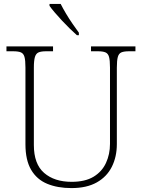

<svg xmlns="http://www.w3.org/2000/svg" viewBox="-20 -951 727 981"><path d="M345 10Q274 10 221 -12Q168 -34 139 -83.5Q110 -133 110 -214V-606Q110 -643 105 -660.5Q100 -678 86.5 -683.5Q73 -689 48 -689H13V-714H251V-689H215Q191 -689 177.5 -683.5Q164 -678 158.5 -660Q153 -642 153 -605V-210Q153 -113 205.5 -67.5Q258 -22 346 -22Q415 -22 458 -48Q501 -74 521.5 -118.5Q542 -163 542 -216V-606Q542 -643 537 -660.5Q532 -678 518.5 -683.5Q505 -689 481 -689H445V-714H672V-689H639Q614 -689 600.5 -683.5Q587 -678 582 -660Q577 -642 577 -605V-215Q577 -150 551.5 -99Q526 -48 474.5 -19Q423 10 345 10ZM373 -771Q357 -785 337 -804.5Q317 -824 296.5 -846Q276 -868 259 -888Q242 -908 233 -921V-931H290Q301 -909 317 -882Q333 -855 351 -829Q369 -803 383 -784V-771Z"/></svg>

Font: Noto Serif Thai ExtraLight
Style: Regular
Weight: 250
Version: Version 2.001